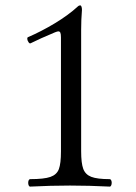

<svg xmlns="http://www.w3.org/2000/svg" viewBox="-20 -691 507 715"><path d="M85 -10.3Q85 -15.6 86.9 -19.8Q88.9 -23.9 92.3 -23.9Q144 -23.9 167.7 -32.2Q191.4 -40.5 199.2 -61.3Q207 -82 207 -127V-551.8Q207 -564 204.8 -569.1Q202.6 -574.2 197.3 -574.2Q193.8 -574.2 185.1 -570.8Q127.9 -546.9 93.8 -529.8Q90.3 -527.8 85.9 -534.4Q81.5 -541 81.5 -546.9Q81.5 -551.8 84.5 -552.7Q133.3 -573.7 184.1 -604.2Q234.9 -634.8 271 -668Q273.9 -670.9 278.8 -670.9Q281.7 -670.9 283.4 -666.3Q285.2 -661.6 285.2 -654.3Q282.2 -617.2 282.2 -580.1V-127.9Q282.2 -83.5 290 -62.3Q297.9 -41 319.8 -32.5Q341.8 -23.9 388.7 -23.9Q392.1 -23.9 394 -19.8Q396 -15.6 396 -10.3Q396 -4.9 394 -0.5Q392.1 3.9 388.7 3.9Q312 0 240.7 0Q168.9 0 92.3 3.9Q88.9 3.9 86.9 -0.5Q85 -4.9 85 -10.3Z"/></svg>

Font: JuniusX
Style: Regular
Weight: 400
Designer: Peter S. Baker
Foundry: Briery Creek Software
Version: Version 1.004